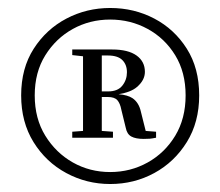

<svg xmlns="http://www.w3.org/2000/svg" viewBox="-20 -807 552 481"><path d="M33 -568Q33 -636 64.5 -685Q96 -734 146.5 -760.5Q197 -787 256 -787Q316 -787 366.5 -760.5Q417 -734 448 -685Q479 -636 479 -568Q479 -501 448 -451Q417 -401 366.5 -373.5Q316 -346 256 -346Q197 -346 146 -373.5Q95 -401 64 -451Q33 -501 33 -568ZM67 -568Q67 -510 93.5 -467Q120 -424 162.5 -400Q205 -376 256 -376Q307 -376 350 -400Q393 -424 419 -467Q445 -510 445 -568Q445 -626 419 -668.5Q393 -711 350 -734.5Q307 -758 256 -758Q205 -758 162.5 -734.5Q120 -711 93.5 -668.5Q67 -626 67 -568ZM371 -477V-462Q361 -460 355.5 -459.5Q350 -459 340 -459Q320 -459 309 -465Q298 -471 295 -487L284 -532Q281 -548 274 -556Q267 -564 250 -564H235V-479L263 -477V-462H161V-477L188 -479V-666L161 -669V-683H261Q301 -683 322 -668Q343 -653 343 -627Q343 -606 323 -589Q308 -576 277 -571Q300 -569 312 -561Q328 -550 333 -527L345 -479ZM235 -578H251Q275 -578 286.5 -592.5Q298 -607 298 -626Q298 -645 286.5 -656.5Q275 -668 250 -668H235Z"/></svg>

Font: Early Summer Mincho SemiBold
Style: Regular
Weight: 600
Designer: GuiWonder
Version: Version 1.002